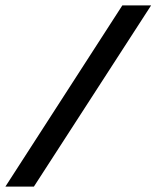

<svg xmlns="http://www.w3.org/2000/svg" viewBox="-37 -650 582 714"><path d="M-17 44 418 -630H525L89 44Z"/></svg>

Font: Alumni Sans Thin Black
Style: Italic
Weight: 900
Italic angle: -8°
Version: Version 1.016